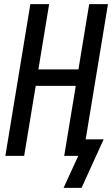

<svg xmlns="http://www.w3.org/2000/svg" viewBox="-20 -755 543 930"><path d="M375 155H288L359 0H291L347 -339H153L97 0H6L127 -735H218L166 -419H360L412 -735H503L395 -80H482Z"/></svg>

Font: Iosevka SS18 Medium
Style: Italic
Weight: 500
Italic angle: -9°
Monospace: yes
Designer: Belleve Invis
Foundry: Belleve Invis
Version: Version 25.1.1; ttfautohint (v1.8.4)